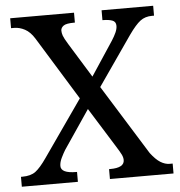

<svg xmlns="http://www.w3.org/2000/svg" viewBox="-52 -763 763 812"><g transform="rotate(-5 330.0 -357.0)"><path d="M8 0V-42H14Q50 -42 70.5 -57.5Q91 -73 118 -112L285 -351L120 -619Q102 -648 79.5 -660Q57 -672 34 -672H21V-714H292V-672H289Q255 -672 243.5 -663.5Q232 -655 232 -643Q232 -633 236 -621.5Q240 -610 256 -584L346 -438L441 -582Q452 -599 459 -614.5Q466 -630 466 -643Q466 -661 450.5 -666.5Q435 -672 412 -672H409V-714H628V-672H619Q590 -672 569.5 -656.5Q549 -641 520 -600L375 -391L559 -95Q581 -66 600.5 -54Q620 -42 639 -42H652V0H382V-42H387Q447 -42 447 -75Q447 -86 441 -98.5Q435 -111 414 -144L315 -303L204 -139Q196 -126 187 -107.5Q178 -89 178 -73Q178 -42 243 -42H246V0Z"/></g></svg>

Font: Noto Serif Dogra
Style: Regular
Weight: 400
Designer: Ek Type
Foundry: Ek Type
Version: Version 1.005